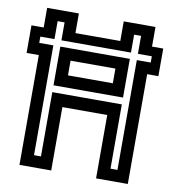

<svg xmlns="http://www.w3.org/2000/svg" viewBox="-79 -772 778 843"><g transform="rotate(10 310.0 -350.0)"><path d="M63.5 0V-489.5H9V-612.5H63.5V-700H205V-612.5H405V-700H546.5V-612.5H596.5V-489.5H546.5V0H405V-282.5H205V0ZM119 -53H150V-339.5H460V-53H491V-542.5H553V-570.5H491V-650.5H460V-570.5H150V-650.5H119V-570.5H56V-542.5H119ZM150 -370V-542.5H460V-370ZM205 -424H405V-489.5H205Z"/></g></svg>

Font: Tourney Condensed SemiBold
Style: Regular
Weight: 600
Width: 3
Designer: Tyler Finck
Foundry: Etcetera Type Co
Version: Version 1.010; ttfautohint (v1.8.3)